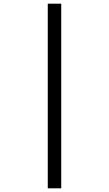

<svg xmlns="http://www.w3.org/2000/svg" viewBox="-20 -780 591 1041"><path d="M239 -760H312V241H239Z"/></svg>

Font: lguzrati05
Style: Book
Weight: 400
Designer: Jelle Bosma - Monotype Design Team, Universal Thirst
Foundry: Monotype Imaging Inc.
Version: Version 2.106